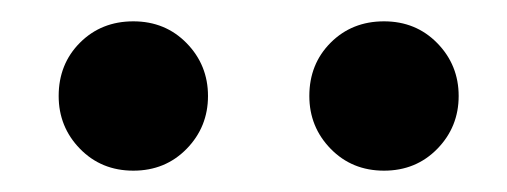

<svg xmlns="http://www.w3.org/2000/svg" viewBox="-20 -781 475 180"><path d="M290 -741Q310 -761 340 -761Q370 -761 390 -740.5Q410 -720 410 -691Q410 -662 390 -641.5Q370 -621 340 -621Q310 -621 290 -641.5Q270 -662 270 -691Q270 -721 290 -741ZM55 -741Q75 -761 105 -761Q135 -761 155 -740.5Q175 -720 175 -691Q175 -662 155 -641.5Q135 -621 105 -621Q75 -621 55 -641.5Q35 -662 35 -691Q35 -721 55 -741Z"/></svg>

Font: Lopes Sans SemiBold
Style: Regular
Weight: 600
Designer: Gabriel Lam, Diego Maldonado
Foundry: TypeRant, Foresti Design
Version: Version 4.000